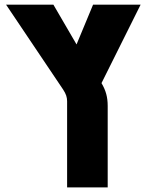

<svg xmlns="http://www.w3.org/2000/svg" viewBox="-20 -611 642 834"><path d="M420.9 -250Q435.1 -226.1 441.4 -202.9Q447.8 -179.7 447.8 -150.9V203.1H271.5V-171.4Q271.5 -184.1 267.6 -195.8Q263.7 -207.5 254.4 -221.7L6.3 -590.8H211.9L312.5 -418L384.3 -590.8H590.8Z"/></svg>

Font: Heebo Black
Style: Regular
Weight: 900
Designer: Oded Ezer
Foundry: Meir Sadan
Version: Version 2.001; ttfautohint (v1.5.14-ce02) -l 8 -r 50 -G 200 